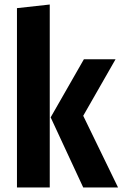

<svg xmlns="http://www.w3.org/2000/svg" viewBox="-20 -829 542 849"><path d="M200 -809 55 -793V0H200ZM491 -567H351L204 -310L348 0H502L348 -317Z"/></svg>

Font: Glow Sans TC Compressed
Style: Bold
Weight: 700
Width: 2
Designer: Ryoko NISHIZUKA (kana, bopomofo & ideographs); Paul D. Hunt (Latin, Greek & Cyrillic); Sandoll Communications, Soo-young
Version: Version 0.93